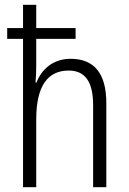

<svg xmlns="http://www.w3.org/2000/svg" viewBox="-20 -780 539 800"><path d="M131 -760H76V-663H10V-618H76V0H131V-283C131 -422 179 -486 266 -486C332 -486 368 -443 368 -342V0H423V-350C423 -475 372 -535 274 -535C201 -535 153 -491 132 -436H128C130 -460 131 -481 131 -509V-618H295V-663H131Z"/></svg>

Font: Noto Sans Display SemiCondensed Light
Style: Regular
Weight: 300
Width: 4
Designer: Monotype Design Team
Foundry: Monotype Imaging Inc.
Version: Version 1.900